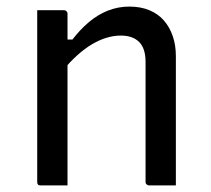

<svg xmlns="http://www.w3.org/2000/svg" viewBox="-20 -563 640 583"><path d="M514 0Q492 0 473.5 0Q455 0 433 0Q430 0 427.5 -1.5Q425 -3 423.5 -5Q422 -7 422 -11Q422 -72 422 -132.5Q422 -193 422 -253.5Q422 -314 422 -375Q422 -416 402.5 -435.5Q383 -455 347 -455Q326 -455 304 -448.5Q282 -442 260 -429Q238 -416 215.5 -396Q193 -376 170 -348V-443H200Q223 -473 249.5 -495.5Q276 -518 307 -530.5Q338 -543 373 -543Q407 -543 433.5 -532Q460 -521 477.5 -501Q495 -481 504.5 -453.5Q514 -426 514 -393Q514 -345 514 -297Q514 -249 514 -200.5Q514 -152 514 -103Q514 -77 514 -51.5Q514 -26 514 0ZM185 0Q171 0 158 0Q145 0 132 0Q119 0 104 0Q101 0 99 -0.5Q97 -1 95.5 -2.5Q94 -4 93.5 -6Q93 -8 93 -11Q93 -64 93 -117Q93 -170 93 -222Q93 -274 93 -327Q93 -380 93 -433Q93 -465 93 -490.5Q93 -516 93 -532Q109 -532 122.5 -532Q136 -532 148.5 -532Q161 -532 174 -532Q178 -532 180 -530.5Q182 -529 183.5 -527Q185 -525 185 -521Q185 -435 185 -348Q185 -261 185 -174Q185 -87 185 0Z"/></svg>

Font: Rec Mono Linear
Style: Regular
Weight: 400
Monospace: yes
Version: Version 1.085; ttfautohint (v1.8.4.7-5d5b)